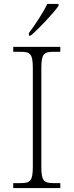

<svg xmlns="http://www.w3.org/2000/svg" viewBox="-20 -951 374 971"><path d="M126 -784V-771H135C179 -807 251 -886 276 -921V-931H219C198 -886 155 -822 126 -784ZM47 0H285V-25H251C202 -25 189 -35 189 -109V-605C189 -679 202 -689 251 -689H285V-714H47V-689H84C133 -689 146 -679 146 -605V-109C146 -35 133 -25 84 -25H47Z"/></svg>

Font: Noto Serif Telugu ExtraLight
Style: Regular
Weight: 200
Designer: Jelle Bosma - Monotype Design Team
Foundry: Monotype Imaging Inc.
Version: Version 2.005